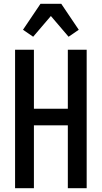

<svg xmlns="http://www.w3.org/2000/svg" viewBox="-20 -999 540 1019"><path d="M60 0V-735H160V-422H340V-735H440V0H340V-334H160V0ZM156 -804 102 -841 195 -979H305L398 -841L344 -804L250 -914Z"/></svg>

Font: Iosevka Semibold
Style: Regular
Weight: 600
Monospace: yes
Designer: Belleve Invis
Foundry: Belleve Invis
Version: Version 33.2.3; ttfautohint (v1.8.4)